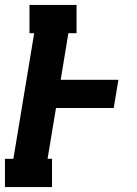

<svg xmlns="http://www.w3.org/2000/svg" viewBox="-31 -755 551 775"><path d="M-11 0V-114H23L107 -621H88V-735H278V-621H245L214 -433H447L428 -319H195L161 -114H179V0Z"/></svg>

Font: Iosevka Slab Heavy Oblique
Style: Regular
Weight: 900
Italic angle: -9°
Monospace: yes
Designer: Belleve Invis
Foundry: Belleve Invis
Version: Version 11.1.1; ttfautohint (v1.8.3)